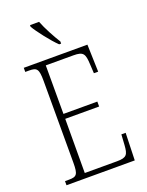

<svg xmlns="http://www.w3.org/2000/svg" viewBox="-170 -1014 840 1097"><g transform="rotate(-20 250.0 -465.5)"><path d="M274 -771H286V-784C262 -822 227 -886 210 -931H155V-921C175 -886 236 -807 274 -771ZM38 0H453L458 -166H432L428 -102C424 -46 416 -30 356 -30H160L161 -359H367V-389H161V-684H329C390 -684 398 -668 401 -601L404 -548H430L425 -714H38V-689H61C108 -689 119 -679 119 -605V-108C119 -35 109 -25 61 -25H38Z"/></g></svg>

Font: Noto Serif Armenian Condensed ExtraLight
Style: Regular
Weight: 200
Width: 3
Designer: Monotype Design Team
Foundry: Monotype Imaging Inc.
Version: Version 2.008